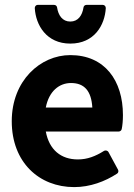

<svg xmlns="http://www.w3.org/2000/svg" viewBox="-20 -740 547 784"><path d="M28 -245C28 -77 140 24 283 24C348 24 409 1 458 -31C463 -34 465 -41 462 -47L423 -119C419 -126 410 -127 405 -124C370 -102 337 -89 298 -89C229 -89 181 -128 167 -203H465C470 -203 476 -207 477 -213C480 -227 482 -247 482 -270C482 -411 408 -515 267 -515C145 -515 28 -411 28 -245ZM167 -301C180 -368 222 -401 270 -401C325 -401 353 -368 357 -301ZM267 -562C365 -562 408 -637 412 -707C412 -715 406 -720 400 -720H333C327 -720 322 -716 321 -710C316 -677 299 -652 267 -652C235 -652 218 -677 213 -710C212 -716 207 -720 201 -720H134C126 -720 122 -713 122 -707C126 -637 170 -562 267 -562Z"/></svg>

Font: Falling Sky
Style: Bd
Weight: 700
Designer: Paul D. Hunt
Foundry: Adobe Systems Incorporated
Version: Version 1.02